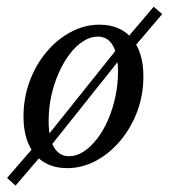

<svg xmlns="http://www.w3.org/2000/svg" viewBox="-20 -501 514 585"><path d="M125 -44.4 106.5 -64.5 348.4 -366.9 366.1 -346.8ZM27.4 64.5 1.6 41.1 95.2 -66.9 118.5 -41.9ZM377.4 -344.4 354 -369.4 448.4 -480.6 474.2 -458.1ZM184.7 11.3Q121.8 11.3 86.7 -30.2Q51.6 -71.8 51.6 -146Q51.6 -202.4 70.2 -252.8Q88.7 -303.2 121 -341.9Q153.2 -380.6 195.2 -403.2Q237.1 -425.8 283.1 -425.8Q346 -425.8 381.5 -384.3Q416.9 -342.7 416.9 -267.7Q416.9 -212.1 398.4 -162.1Q379.8 -112.1 347.2 -73Q314.5 -33.9 272.6 -11.3Q230.6 11.3 184.7 11.3ZM190.3 -25Q212.9 -25 234.7 -39.1Q256.5 -53.2 275.8 -78.2Q295.2 -103.2 309.3 -135.9Q323.4 -168.5 331.5 -206Q339.5 -243.5 339.5 -282.3Q339.5 -335.5 323.8 -362.5Q308.1 -389.5 278.2 -389.5Q255.6 -389.5 233.5 -375.4Q211.3 -361.3 192.3 -336.3Q173.4 -311.3 158.9 -278.6Q144.4 -246 136.3 -208.9Q128.2 -171.8 128.2 -132.3Q128.2 -79.8 144.4 -52.4Q160.5 -25 190.3 -25Z"/></svg>

Font: Playfair 9pt
Style: Italic
Weight: 400
Italic angle: -15.6°
Designer: Claus Eggers Sørensen
Foundry: Claus Eggers Sørensen
Version: Version 2.001;gftools[0.9.30]